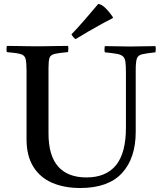

<svg xmlns="http://www.w3.org/2000/svg" viewBox="-20 -931 807 962"><path d="M14 -701Q34 -701 62.5 -700.5Q91 -700 119.5 -699.5Q148 -699 167 -699Q186 -699 214.5 -699.5Q243 -700 272 -700.5Q301 -701 321 -701Q324 -686 321 -670Q275 -666 254 -661Q233 -656 228 -641Q223 -626 223 -590V-263Q223 -151 271.5 -96.5Q320 -42 413 -42Q511 -42 561 -103Q611 -164 611 -292V-566Q611 -601 608.5 -620.5Q606 -640 595.5 -649Q585 -658 564 -661.5Q543 -665 505 -669Q502 -684 505 -700Q532 -700 570 -699Q608 -698 631 -698Q656 -698 693.5 -699Q731 -700 759 -700Q762 -685 759 -669Q713 -664 692 -659Q671 -654 665.5 -637Q660 -620 660 -579V-271Q660 -138 591 -63.5Q522 11 382 11Q302 11 241.5 -15Q181 -41 147 -95.5Q113 -150 113 -233V-577Q113 -619 108 -637Q103 -655 82 -660.5Q61 -666 14 -670Q11 -685 14 -701ZM546 -844V-841Q524 -830 490.5 -811.5Q457 -793 421.5 -772.5Q386 -752 359 -735Q348 -741 338 -759Q372 -794 408 -836Q444 -878 472 -911Q488 -911 509.5 -889.5Q531 -868 546 -844Z"/></svg>

Font: Tiro Telugu
Style: Regular
Weight: 400
Designer: Telugu: John Hudson & Fiona Ross. Latin: John Hudson.
Foundry: Tiro Typeworks Ltd.
Version: Version 1.52